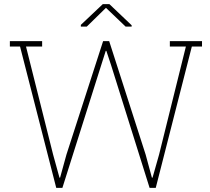

<svg xmlns="http://www.w3.org/2000/svg" viewBox="-20 -910 1017 930"><path d="M252.4 0 77.1 -684.6H27.8V-710.9H184.1V-684.6H106L237.3 -161.1L268.1 -49.3H271L301.8 -161.1L479.5 -710.9H508.8L685.5 -161.1L715.8 -49.3H718.8L750.5 -161.1L880.4 -684.6H802.7V-710.9H958.5V-684.6H909.2L734.4 0H704.6L518.6 -592.8L495.1 -663.6H492.2L469.7 -592.8L282.2 0ZM371.6 -781.2V-789.6L478 -890.1H509.8L617.7 -787.6V-781.2H588.4L493.2 -872.1L400.4 -781.2Z"/></svg>

Font: Roboto Slab Thin
Style: Regular
Weight: 100
Designer: Google
Version: Version 2.000; ttfautohint (v1.8.1.43-b0c9)